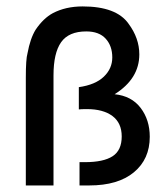

<svg xmlns="http://www.w3.org/2000/svg" viewBox="-20 -566 510 586"><path d="M220.6 -300Q271.1 -307.2 296.9 -332Q322.7 -356.7 322.7 -390.7Q322.7 -425.8 302.6 -447.9Q282.5 -470.1 243.3 -470.1Q189.7 -470.1 166.5 -437.1Q143.3 -404.1 143.3 -336.1V0H58.8V-328.9Q58.8 -385.6 63.9 -403.1Q72.2 -448.5 88.7 -475.3Q112.4 -510.3 141.2 -525.8Q180.4 -546.4 232 -546.4Q335.1 -546.4 372.2 -493.8Q405.2 -449.5 405.2 -400Q405.2 -325.8 329.9 -278.4Q381.4 -273.2 409.3 -236.6Q437.1 -200 437.1 -148.5Q437.1 -80.4 388.7 -40.2Q340.2 0 252.6 0H222.7V-71.1H239.2Q295.9 -71.1 323.7 -89.2Q351.5 -107.2 351.5 -149.5Q351.5 -190.7 323.2 -211.9Q294.8 -233 245.4 -233Q225.8 -233 220.6 -232Z"/></svg>

Font: NATS
Style: Regular
Weight: 400
Designer: Purushoth Kumar Guthula
Foundry: Silicon Andhra, USA.
Version: Version 1.0.4; ttfautohint (v1.2.25-373a) -l 7 -r 28 -G 50 -